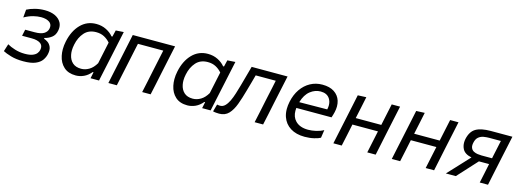

<svg xmlns="http://www.w3.org/2000/svg" viewBox="-9 -1153 4878 1808"><g transform="rotate(15 2430.0 -248.5)"><path d="M199.5 10Q130 10 78 -5.5Q26 -21 0 -35.5L23 -108.5Q53 -90.5 98.8 -76.2Q144.5 -62 195.5 -62Q242.5 -62 270.2 -72.8Q298 -83.5 311.2 -100.2Q324.5 -117 328 -135Q330 -145 330 -153.5Q330 -182 308 -198.5Q278.5 -219.5 222.5 -219.5H128L141.5 -282H233.5Q293 -282 323 -300.2Q353 -318.5 360 -350Q362 -359.5 362 -367.5Q362 -397 338.5 -414Q308 -435 257 -435Q222.5 -435 182 -425Q141.5 -415 94 -389L101 -466.5Q133.5 -484 179.2 -495.8Q225 -507.5 274.5 -507.5Q333 -507.5 374.2 -488Q415.5 -468.5 434.5 -434Q447 -411 447 -382.5Q447 -368.5 444 -353.5Q435.5 -309 404.8 -285.8Q374 -262.5 337 -254L335 -246Q353 -241 373.5 -226.8Q394 -212.5 405.5 -185.5Q412 -170.5 412 -150.5Q412 -134.5 408 -116Q401.5 -84.5 381.2 -55.5Q361 -26.5 318 -8.2Q275 10 199.5 10Z M854 0 859 -23 867 -61.5H859Q827.5 -23.5 789 -6.2Q750.5 11 711.5 11Q638 11 594.5 -28.8Q551 -68.5 537.5 -133.5Q531 -164 531 -196.5Q531 -233.5 539.5 -273.5Q562 -381 623.8 -444.5Q685.5 -508 776 -508Q829.5 -508 873.2 -486Q917 -464 942.5 -432H951.5L967 -496L1044 -501Q1031 -442 1019.5 -386.5Q1007.5 -330.5 994.5 -269L942.5 -26.5Q939.5 -13 937 0ZM744.5 -63Q784 -63 821.5 -85.2Q859 -107.5 887 -155.5L932 -368Q907 -397 873.5 -415Q840 -433 795 -433Q722 -433 680 -385.5Q638 -338 623.5 -266.5Q616.5 -235 616.5 -206.5Q616.5 -185 620.5 -165.5Q629.5 -119 660.2 -91Q691 -63 744.5 -63Z M1028 0Q1039.5 -55 1050.5 -106.5Q1061.5 -158 1074.5 -219L1085 -268.5Q1099.5 -336 1110.5 -389Q1121.5 -441.5 1133 -496H1545.5Q1533.5 -441.5 1522.5 -389Q1511.5 -336 1497 -268.5L1486.5 -219Q1473.5 -158 1463 -106.5Q1452 -55 1440 0H1357.5Q1369.5 -55 1380.5 -106.5Q1391 -158 1404 -219L1414.5 -268.5Q1424.5 -315.5 1432.5 -353.5Q1440.5 -391.5 1448.5 -428.5H1201.5Q1193.5 -391.5 1185.5 -353.8Q1177.5 -316 1167.5 -268.5L1157 -219Q1144 -158 1133 -106.8Q1122 -55.5 1110.5 0Z M1942 0 1947 -23 1955 -61.5H1947Q1915.5 -23.5 1877 -6.2Q1838.5 11 1799.5 11Q1726 11 1682.5 -28.8Q1639 -68.5 1625.5 -133.5Q1619 -164 1619 -196.5Q1619 -233.5 1627.5 -273.5Q1650 -381 1711.8 -444.5Q1773.5 -508 1864 -508Q1917.5 -508 1961.2 -486Q2005 -464 2030.5 -432H2039.5L2055 -496L2132 -501Q2119 -442 2107.5 -386.5Q2095.5 -330.5 2082.5 -269L2030.5 -26.5Q2027.5 -13 2025 0ZM1832.5 -63Q1872 -63 1909.5 -85.2Q1947 -107.5 1975 -155.5L2020 -368Q1995 -397 1961.5 -415Q1928 -433 1883 -433Q1810 -433 1768 -385.5Q1726 -338 1711.5 -266.5Q1704.5 -235 1704.5 -206.5Q1704.5 -185 1708.5 -165.5Q1717.5 -119 1748.2 -91Q1779 -63 1832.5 -63Z M2109.5 9Q2096.5 9 2079 7.5Q2061.5 6 2049.5 2.5L2069.5 -69Q2077.5 -67 2085.8 -66.2Q2094 -65.5 2099 -65.5Q2126 -65.5 2146.8 -86Q2167.5 -106.5 2183.8 -140.5Q2200 -174.5 2213 -216Q2226 -257.5 2238 -300Q2251.5 -349.5 2265.5 -399.5Q2279.5 -449.5 2292 -496H2642Q2630.5 -441.5 2619.2 -388.8Q2608 -336 2593.5 -268.5L2583 -219Q2570 -158 2559.5 -106.5Q2548.5 -55 2536.5 0H2454Q2466 -55 2477 -106.5Q2487.5 -158 2500.5 -219L2511 -268.5Q2521 -315.5 2529.5 -353.5Q2537.5 -391.5 2545 -428.5H2349.5Q2338.5 -389 2327.5 -348.5Q2316 -308 2305 -269Q2283.5 -191 2260.2 -128Q2237 -65 2202 -28Q2167 9 2109.5 9Z M2943.5 11Q2860 11 2804 -24.2Q2748 -59.5 2726 -123Q2714 -158 2714 -199.5Q2714 -233.5 2722 -271.5Q2737 -343 2773.5 -396Q2810 -449 2863 -478Q2916 -507 2980.5 -507Q3051.5 -507 3096 -477.8Q3140.5 -448.5 3156.5 -398.5Q3164.5 -372.5 3164.5 -343.5Q3164.5 -316 3157.5 -286Q3154.5 -272.5 3150 -258Q3145.5 -243.5 3141.5 -231.5H2798.5Q2797 -217.5 2797 -204Q2797 -144 2832.5 -107Q2875.5 -61.5 2958 -61.5Q2994.5 -61.5 3034.8 -70.8Q3075 -80 3107 -98L3095.5 -20.5Q3077 -9.5 3034.8 0.8Q2992.5 11 2943.5 11ZM2981 -440.5Q2926.5 -440.5 2880 -404Q2833.5 -367.5 2811 -291L3083 -293.5L3083.5 -295Q3088 -315.5 3088 -334Q3088 -371 3069.5 -399Q3042 -440.5 2981 -440.5Z M3221.5 0Q3233 -55 3244 -106.5Q3255 -158 3268 -219L3278.5 -268.5Q3293 -336 3304 -389Q3315 -441.5 3326.5 -496L3409 -499.5Q3397.5 -443.5 3386.5 -391.8Q3375.5 -340 3363.5 -284H3612.5Q3625.5 -345.5 3636 -395Q3646.5 -444.5 3657.5 -496H3739Q3727.5 -441.5 3716.2 -388.8Q3705 -336 3690.5 -268.5L3680 -219Q3667.5 -158 3656.5 -106.5Q3645.5 -55 3634 0H3552Q3563.5 -55 3574.5 -106.5Q3585.5 -157.5 3598 -217H3349Q3336.5 -156.5 3325.8 -105.8Q3315 -55 3303 0Z M3791 0Q3802.5 -55 3813.5 -106.5Q3824.5 -158 3837.5 -219L3848 -268.5Q3862.5 -336 3873.5 -389Q3884.5 -441.5 3896 -496L3978.5 -499.5Q3967 -443.5 3956 -391.8Q3945 -340 3933 -284H4182Q4195 -345.5 4205.5 -395Q4216 -444.5 4227 -496H4308.5Q4297 -441.5 4285.8 -388.8Q4274.5 -336 4260 -268.5L4249.5 -219Q4237 -158 4226 -106.5Q4215 -55 4203.5 0H4121.5Q4133 -55 4144 -106.5Q4155 -157.5 4167.5 -217H3918.5Q3906 -156.5 3895.2 -105.8Q3884.5 -55 3872.5 0Z M4318 0Q4351.5 -36 4385.5 -72Q4419 -108 4451.5 -143L4512 -208Q4445 -221 4423 -264Q4408.5 -292.5 4408.5 -326Q4408.5 -342.5 4412 -360.5Q4428.5 -437.5 4478.8 -466.8Q4529 -496 4624 -496H4834Q4822.5 -441 4811.2 -388.5Q4800 -336 4785.5 -269L4775 -219Q4762 -158 4751.2 -106.8Q4740.5 -55.5 4729 0H4648.5Q4658.5 -48.5 4668.5 -94Q4678 -139 4688.5 -190.5H4589.5L4539.5 -136Q4509 -102.5 4477.5 -68Q4446 -33.5 4415 0ZM4599 -250.5H4701.5L4705 -269Q4714.5 -313.5 4723 -352.5Q4731 -391 4739.5 -429.5H4626.5Q4599.5 -429.5 4571.8 -424.8Q4544 -420 4522.5 -402.2Q4501 -384.5 4493 -346Q4490 -332 4490 -320Q4490 -305 4495 -294.5Q4503.5 -275 4521.2 -265.8Q4539 -256.5 4560 -253.5Q4581 -250.5 4599 -250.5Z"/></g></svg>

Font: Heraclito
Style: Italic
Weight: 400
Italic angle: -12°
Designer: Kostas Bartsokas (font) & Cristiano Sobral (main changes)
Foundry: Kostas Bartsokas (font) & Cristiano Sobral (main changes)
Version: Version 1.00;July 8, 2020;FontCreator 13.0.0.2655 64-bit